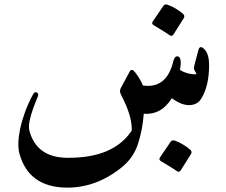

<svg xmlns="http://www.w3.org/2000/svg" viewBox="-20 -611 1032 876"><path d="M885 -382Q892 -408 913 -386Q934 -364 934 -314Q934 -217 897 -159Q885 -140 863 -134Q819 -122 764 -163Q716 -86 636 -92Q633 -53 626 -17.5Q619 18 608 50Q587 112 531 156Q414 248 279 245Q111 241 69 91Q57 49 72 -24Q80 -61 94.5 -100.5Q109 -140 131 -181Q138 -194 148 -189Q158 -183 152 -169Q103 -53 114 -15Q147 109 290 109Q498 110 581 -15Q584 -80 533 -177Q524 -194 530 -207L572 -285Q581 -302 599 -278Q608 -266 616.5 -252Q625 -238 632 -221Q741 -205 771 -333Q777 -355 790 -354Q812 -351 801 -292Q835 -271 876 -272Q876 -277 866 -293Q863 -299 867 -314ZM726 -585Q732 -593 743 -590Q763 -583 781.5 -572Q800 -561 816 -547Q824 -539 819 -529L771 -453Q764 -443 753 -451Q743 -459 681 -496Q670 -503 677 -513ZM759 35Q765 27 776 30Q796 37 814.5 48Q833 59 849 73Q857 81 852 91L804 167Q797 177 786 169Q776 161 714 124Q703 117 710 107Z"/></svg>

Font: Amiri
Style: Bold
Weight: 700
Designer: Khaled Hosny
Version: Version 0.113